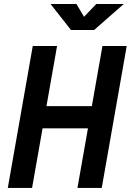

<svg xmlns="http://www.w3.org/2000/svg" viewBox="-20 -918 639 938"><path d="M358.4 0H477.1L599.1 -693.4H480.5L428.7 -399.4H207L258.8 -693.4H140.1L18.1 0H136.7L188 -291H409.7ZM326.7 -771.5H439.9L584.5 -898.4H450.2L390.6 -835.9L353.5 -898.4H227.1Z"/></svg>

Font: Cascadia Mono PL SemiBold
Style: Italic
Weight: 600
Italic angle: -10°
Monospace: yes
Designer: Aaron Bell
Foundry: Saja Typeworks
Version: Version 2404.023